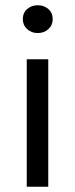

<svg xmlns="http://www.w3.org/2000/svg" viewBox="-20 -712 286 732"><path d="M82 0V-486H164V0ZM124 -586Q100 -586 83.5 -601Q67 -616 67 -639Q67 -663 83.5 -677.5Q100 -692 124 -692Q148 -692 164.5 -677.5Q181 -663 181 -639Q181 -616 164.5 -601Q148 -586 124 -586Z"/></svg>

Font: Giro Regular
Style: Regular
Weight: 400
Designer: Paul D. Hunt
Foundry: Adobe Systems Incorporated
Version: Version 1.000;PS 1.0;hotconv 1.0.88;makeotf.lib2.5.647800